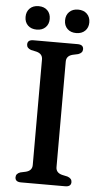

<svg xmlns="http://www.w3.org/2000/svg" viewBox="-59 -906 498 942"><g transform="rotate(5 190.0 -434.5)"><path d="M248.5 -90Q248.5 -62.5 278.5 -54.5L306 -48.5Q328 -41 328 -23Q328 0 299 0H81.5Q52.5 0 52.5 -23Q52.5 -41 74 -48.5L101.5 -54.5Q131.5 -62.5 131.5 -90V-610Q131.5 -637.5 101.5 -645.5L74 -651.5Q52.5 -659 52.5 -677Q52.5 -700 81.5 -700H299Q328 -700 328 -677Q328 -659 306 -651.5L278.5 -645.5Q248.5 -637.5 248.5 -610ZM92.5 -753.5Q65.5 -753.5 49.2 -769.2Q33 -785 33 -811Q33 -837 49.2 -853Q65.5 -869 92.5 -869Q120 -869 136 -853Q152 -837 152 -811Q152 -785.5 136 -769.5Q120 -753.5 92.5 -753.5ZM287 -753.5Q260 -753.5 243.8 -769.2Q227.5 -785 227.5 -811Q227.5 -837 243.8 -853Q260 -869 287 -869Q314.5 -869 330.8 -853Q347 -837 347 -811Q347 -785.5 330.8 -769.5Q314.5 -753.5 287 -753.5Z"/></g></svg>

Font: Fraunces 9pt S050
Style: Regular
Weight: 400
Version: Version 1.000; ttfautohint (v1.8.3)